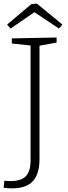

<svg xmlns="http://www.w3.org/2000/svg" viewBox="-29 -901 373 1055"><path d="M36 -690 282 -695V-667L188 -650V-27Q188 56 151 95Q114 134 38 134Q26 134 14.5 133Q3 132 -9 131L-5 92Q4 93 12 93.5Q20 94 30 94Q87 94 113 67Q139 40 139 -20V-651L36 -662ZM29 -744 10 -766 144 -879 174 -881 314 -766 295 -744 160 -834Z"/></svg>

Font: Bitter Light
Style: Regular
Weight: 300
Designer: Sol Matas, and Bitter project Authors
Foundry: Sol Matas
Version: Version 2.001